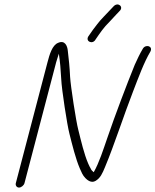

<svg xmlns="http://www.w3.org/2000/svg" viewBox="-20 -830 700 865"><path d="M411.1 -653C430.2 -680.7 448.1 -707.7 472.6 -731C482.9 -742.3 493.1 -753.3 503.2 -764L518.4 -780C539.2 -799 512 -822.3 492.2 -802L446.6 -754C435.6 -742.7 426.1 -731.7 417.9 -721C407.3 -707 407.3 -707 398.1 -695C387.8 -680.9 384.5 -675.4 377.3 -665C364.8 -642.2 398.4 -628.1 411.1 -653ZM90.3 -5 232.9 -549C236.7 -563.7 241.9 -576 245.1 -588C250.5 -553.9 253.7 -514.7 255.9 -473C257.7 -427.9 282.7 -265.9 292.7 -228C306 -175.3 320.8 -114.8 339.6 -71C347.7 -53 351.9 -41 364.3 -28C372.2 -19.8 390.6 -3.3 410.4 -15C432.6 -28.1 441.3 -48.8 453.4 -78C492.5 -170.6 540.7 -318.8 579.5 -418C603.5 -479.9 628.3 -548.6 657.7 -598C670.5 -622.9 634.8 -632.9 622.6 -609C609.9 -587.6 598.7 -564 587 -538C550.6 -448.3 498.2 -310.3 464 -210C445.5 -156.5 426.6 -96.8 402.2 -54C396.4 -58.6 390.5 -64.8 387.9 -72C384.6 -77.3 381.1 -84.3 377.4 -93C358.6 -136.6 345.6 -193.8 332.5 -246C323 -281.5 298.1 -442.2 295.8 -484C293.9 -525.6 289.8 -566.8 285.5 -601C283.6 -622.9 272.6 -650.6 241.9 -637C215.2 -626.7 203.1 -584.3 193.9 -549L51.3 -5C48.6 5.3 55.4 15 65.6 15C75.7 15 87.6 5.3 90.3 -5Z"/></svg>

Font: Just Breathe
Style: Obl5
Weight: 400
Foundry: Cannot Into Space Fonts
Version: Version 0.72